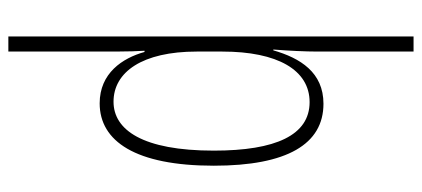

<svg xmlns="http://www.w3.org/2000/svg" viewBox="-302 -498 1034 471"><g transform="rotate(90 215.5 -263.0)"><path d="M387 -270C387 -450 334 -539 235 -539C158 -539 123 -482 104 -416H102C105 -454 107 -494 107 -525V-760H70V234H107V-29C107 -59 106 -85 105 -100H108C123 -46 160 10 234 10C327 10 387 -78 387 -270ZM350 -270C350 -95 299 -24 230 -24C157 -24 107 -95 107 -228V-291C107 -426 152 -505 231 -505C312 -505 350 -422 350 -270Z"/></g></svg>

Font: Noto Sans Gurmukhi UI ExtraCondensed ExtraLight
Style: Regular
Weight: 200
Width: 2
Designer: Jelle Bosma - Monotype Design Team
Foundry: Monotype Imaging Inc.
Version: Version 2.004